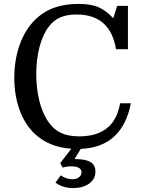

<svg xmlns="http://www.w3.org/2000/svg" viewBox="-20 -750 724 980"><path d="M371 -676C486 -676 553 -616 572 -499H633V-720H578L558 -657C533 -684 507 -703 481 -714C455 -725 421 -730 380 -730C297 -730 230 -709 179 -667C99 -602 53 -488 53 -353C53 -234 89 -134 154 -70C203 -23 266 4 344 9L287 83L300 105C315 101 327 99 342 99C377 99 396 109 396 129C396 150 377 165 349 165C329 165 309 158 290 145L263 182C288 201 319 210 354 210C417 210 467 179 467 126C467 83 438 62 363 62L362 59L392 10C534 4 619 -74 648 -223H593C574 -110 504 -54 384 -54C307 -54 258 -79 222 -135C186 -191 165 -277 165 -372C165 -473 189 -562 229 -614C261 -657 306 -676 371 -676Z"/></svg>

Font: Domine
Style: Regular
Weight: 400
Designer: Pablo Impallari, Rodrigo Fuenzalida, Brenda Gallo
Foundry: Pablo Impallari, Rodrigo Fuenzalida, Brenda Gallo
Version: Version 2.000